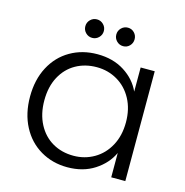

<svg xmlns="http://www.w3.org/2000/svg" viewBox="-107 -815 888 922"><g transform="rotate(15 337.5 -353.5)"><path d="M309 -554Q387 -554 443.5 -518Q500 -482 525 -426V-546H595V0H525V-121Q499 -65 442.5 -28.5Q386 8 308 8Q234 8 174.5 -27Q115 -62 81.5 -126Q48 -190 48 -274Q48 -358 81.5 -421.5Q115 -485 174.5 -519.5Q234 -554 309 -554ZM322 -493Q264 -493 218 -467Q172 -441 145.5 -391.5Q119 -342 119 -274Q119 -207 145.5 -156.5Q172 -106 218 -79.5Q264 -53 322 -53Q378 -53 424.5 -80Q471 -107 498 -157Q525 -207 525 -273Q525 -339 498 -389Q471 -439 424.5 -466Q378 -493 322 -493ZM217 -669Q217 -688 230.5 -701.5Q244 -715 263 -715Q282 -715 295.5 -701.5Q309 -688 309 -669Q309 -650 295.5 -636.5Q282 -623 263 -623Q244 -623 230.5 -636.5Q217 -650 217 -669ZM371 -669Q371 -688 384.5 -701.5Q398 -715 417 -715Q436 -715 449 -701.5Q462 -688 462 -669Q462 -650 449 -636.5Q436 -623 417 -623Q398 -623 384.5 -636.5Q371 -650 371 -669Z"/></g></svg>

Font: Poppins-Tabular Light
Style: Regular
Weight: 300
Designer: Ninad Kale (Devanagari), Jonny Pinhorn (Latin)
Foundry: Indian Type Foundry
Version: Version 4.004